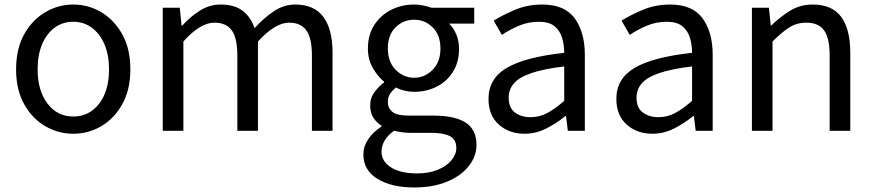

<svg xmlns="http://www.w3.org/2000/svg" viewBox="-20 -577 3856 847"><path d="M303 13Q237 13 179.5 -20.5Q122 -54 86.5 -117.5Q51 -181 51 -271Q51 -362 86.5 -425.5Q122 -489 179.5 -523Q237 -557 303 -557Q370 -557 427 -523Q484 -489 519.5 -425.5Q555 -362 555 -271Q555 -181 519.5 -117.5Q484 -54 427 -20.5Q370 13 303 13ZM303 -63Q374 -63 417.5 -120Q461 -177 461 -271Q461 -334 441 -381Q421 -428 385.5 -454.5Q350 -481 303 -481Q256 -481 220.5 -454.5Q185 -428 165.5 -381Q146 -334 146 -271Q146 -177 189.5 -120Q233 -63 303 -63Z M698 0V-543H773L781 -464H784Q819 -503 861.5 -530Q904 -557 953 -557Q1015 -557 1051 -529Q1087 -501 1103 -453Q1145 -499 1189 -528Q1233 -557 1282 -557Q1366 -557 1406.5 -502.5Q1447 -448 1447 -344V0H1356V-332Q1356 -409 1331.5 -443Q1307 -477 1255 -477Q1194 -477 1118 -394V0H1027V-332Q1027 -409 1002.5 -443Q978 -477 926 -477Q863 -477 789 -394V0Z M1807 250Q1707 250 1645 212Q1583 174 1583 104Q1583 69 1604 37.5Q1625 6 1663 -19V-23Q1641 -36 1627 -58Q1613 -80 1613 -112Q1613 -146 1633 -172Q1653 -198 1674 -213V-217Q1647 -239 1625 -276.5Q1603 -314 1603 -363Q1603 -423 1631 -466.5Q1659 -510 1705.5 -533.5Q1752 -557 1807 -557Q1830 -557 1849.5 -552.5Q1869 -548 1883 -543H2072V-473H1961Q1981 -454 1993 -425Q2005 -396 2005 -361Q2005 -303 1978.5 -260.5Q1952 -218 1907 -195Q1862 -172 1807 -172Q1764 -172 1726 -191Q1711 -178 1701 -163.5Q1691 -149 1691 -126Q1691 -100 1711 -83.5Q1731 -67 1786 -67H1892Q1987 -67 2034.5 -36Q2082 -5 2082 62Q2082 112 2048.5 155Q2015 198 1953 224Q1891 250 1807 250ZM1807 -234Q1854 -234 1888.5 -269Q1923 -304 1923 -363Q1923 -422 1889 -456Q1855 -490 1807 -490Q1759 -490 1725 -456.5Q1691 -423 1691 -363Q1691 -304 1725.5 -269Q1760 -234 1807 -234ZM1820 188Q1872 188 1911 172Q1950 156 1971.5 130Q1993 104 1993 76Q1993 38 1964.5 23.5Q1936 9 1882 9H1788Q1773 9 1754.5 6.5Q1736 4 1718 0Q1689 21 1676 44.5Q1663 68 1663 92Q1663 135 1705 161.5Q1747 188 1820 188Z M2294 13Q2226 13 2180.5 -27.5Q2135 -68 2135 -141Q2135 -230 2215.5 -277.5Q2296 -325 2469 -344Q2469 -379 2459.5 -410.5Q2450 -442 2426 -461.5Q2402 -481 2357 -481Q2310 -481 2268 -463Q2226 -445 2194 -423L2158 -486Q2196 -510 2251.5 -533.5Q2307 -557 2372 -557Q2471 -557 2515.5 -496Q2560 -435 2560 -334V0H2485L2477 -65H2474Q2435 -33 2389.5 -10Q2344 13 2294 13ZM2320 -60Q2360 -60 2394.5 -78.5Q2429 -97 2469 -132V-284Q2378 -273 2324 -254.5Q2270 -236 2247 -209Q2224 -182 2224 -147Q2224 -101 2252 -80.5Q2280 -60 2320 -60Z M2858 13Q2790 13 2744.5 -27.5Q2699 -68 2699 -141Q2699 -230 2779.5 -277.5Q2860 -325 3033 -344Q3033 -379 3023.5 -410.5Q3014 -442 2990 -461.5Q2966 -481 2921 -481Q2874 -481 2832 -463Q2790 -445 2758 -423L2722 -486Q2760 -510 2815.5 -533.5Q2871 -557 2936 -557Q3035 -557 3079.5 -496Q3124 -435 3124 -334V0H3049L3041 -65H3038Q2999 -33 2953.5 -10Q2908 13 2858 13ZM2884 -60Q2924 -60 2958.5 -78.5Q2993 -97 3033 -132V-284Q2942 -273 2888 -254.5Q2834 -236 2811 -209Q2788 -182 2788 -147Q2788 -101 2816 -80.5Q2844 -60 2884 -60Z M3297 0V-543H3372L3380 -465H3383Q3422 -503 3466 -530Q3510 -557 3565 -557Q3651 -557 3691 -502.5Q3731 -448 3731 -344V0H3640V-332Q3640 -409 3615.5 -443Q3591 -477 3537 -477Q3495 -477 3462 -456Q3429 -435 3388 -394V0Z"/></svg>

Font: Chiron Sans HK TT
Style: Regular
Weight: 400
Designer: Ryoko NISHIZUKA 西塚涼子 (kana, bopomofo & ideographs); Paul D. Hunt (Latin, Greek & Cyrillic); Sandoll Communications 산돌커뮤니
Foundry: Adobe
Version: Version 2.022;hotconv 1.0.109;makeotfexe 2.5.65596